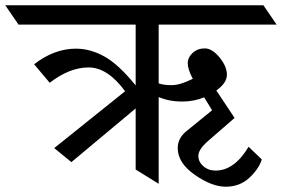

<svg xmlns="http://www.w3.org/2000/svg" viewBox="-73 -695 1066 726"><path d="M527 -602V-380Q544 -373 576 -373Q608 -373 656 -397Q637 -433 637 -455.5Q637 -478 655.5 -495Q674 -512 701.5 -512Q729 -512 757 -478Q785 -444 785 -412.5Q785 -381 745 -353L814 -249L708 -157Q677 -128 677 -105.5Q677 -83 696 -66.5Q715 -50 742 -50Q813 -50 867 -140L917 -92Q905 -55 869 -22Q833 11 780.5 11Q728 11 663.5 -34Q599 -79 599 -135Q599 -173 633 -200L729 -278L699 -327Q661 -311 614 -311Q567 -311 527 -328V0L440 -54V-285L197 -82L132 -135L400 -350Q334 -440 262 -440Q190 -440 115 -382L56 -452Q132 -511 214 -511Q269 -511 322.5 -481Q376 -451 440 -372V-602H-3L-53 -675H923L973 -602Z"/></svg>

Font: Halant Medium
Style: Regular
Weight: 500
Designer: Hitesh Malaviya (Devanagari), Satya Rajpurohit (Latin)
Foundry: Indian Type Foundry
Version: Version 1.101;PS 1.0;hotconv 1.0.78;makeotf.lib2.5.61930; tt